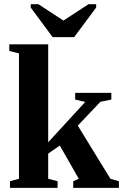

<svg xmlns="http://www.w3.org/2000/svg" viewBox="-20 -908 596 928"><path d="M212.9 -220.2 392.1 -415.5 343.3 -426.8V-459H518.1V-426.8L465.3 -416L356 -300.8L513.7 -43.9L554.7 -32.2V0H334V-32.2L360.8 -43.9L269 -204.6L212.9 -165.5V-43.9L258.3 -32.2V0H28.3V-32.2L71.8 -43.9V-649.9L24.9 -661.6V-693.8H212.9ZM444.8 -887.7V-871.6L338.4 -728.5H234.4L128.4 -871.6V-887.7H165.5L286.6 -808.6L407.7 -887.7Z"/></svg>

Font: Liberation Serif
Style: Bold
Weight: 700
Designer: Steve Matteson
Foundry: Ascender Corporation
Version: Version 2.1.5